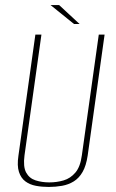

<svg xmlns="http://www.w3.org/2000/svg" viewBox="-20 -728 458 760"><path d="M173 12Q146 12 122 7.5Q98 3 80.5 -10Q63 -23 55 -47.5Q47 -72 53 -112L120 -591H144L77 -113Q71 -68 83.5 -45Q96 -22 121 -14Q146 -6 175 -6Q205 -6 232 -14Q259 -22 278.5 -45Q298 -68 304 -113L371 -591H394L327 -112Q321 -72 307 -47.5Q293 -23 272 -10Q251 3 225.5 7.5Q200 12 173 12ZM273 -633 180 -708H214L295 -633Z"/></svg>

Font: Alumni Sans Thin Thin
Style: Italic
Weight: 250
Italic angle: -8°
Version: Version 1.016